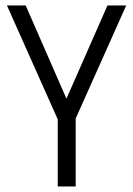

<svg xmlns="http://www.w3.org/2000/svg" viewBox="-20 -670 478 690"><path d="M187.5 0V-241.2L4.9 -650.4H72.3L218.8 -315.4L366.2 -650.4H433.6L252 -244.1V0Z"/></svg>

Font: Lohit Devanagari
Style: Regular
Weight: 400
Version: 2.95.4